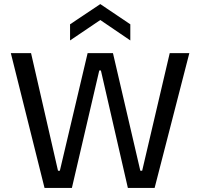

<svg xmlns="http://www.w3.org/2000/svg" viewBox="-20 -920 980 940"><path d="M198 0 33 -660H132L264 -84H273L409 -660H533L667 -84H676L811 -660H907L737 0H606L474 -575H466L332 0ZM323 -722V-801L471 -900L618 -801V-722L471 -822Z"/></svg>

Font: Bricolage Grotesque 18pt
Style: Regular
Weight: 400
Version: Version 1.001;gftools[0.9.33.dev8+g029e19f]